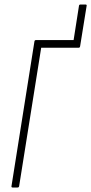

<svg xmlns="http://www.w3.org/2000/svg" viewBox="-20 -833 405 853"><path d="M36 0Q30 0 31 -6L133 -649Q134 -655 140 -655H307L331 -808Q332 -813 338 -813H359Q366 -813 365 -808L336 -628Q335 -621 330 -621H163L65 -6Q64 0 58 0Z"/></svg>

Font: Sofia Sans Extra Condensed ExtraLight
Style: Italic
Weight: 250
Italic angle: -9°
Version: Version 4.100